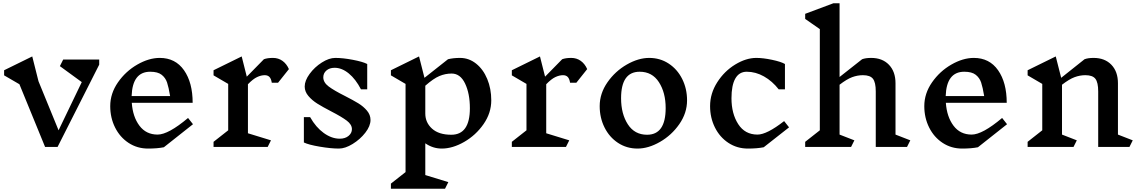

<svg xmlns="http://www.w3.org/2000/svg" viewBox="-20 -893 6930 1167"><path d="M583 -500 330 0H254L98 -381L5 -435V-466L176 -550L214 -399L336 -101L477 -394L344 -491L364 -531H583Z M976 2Q936 10 880 10Q814 10 761.5 -24.5Q709 -59 679.5 -118Q650 -177 650 -248Q650 -325 697 -392.5Q744 -460 814.5 -500.5Q885 -541 951 -541Q1046 -541 1098.5 -466Q1151 -391 1151 -268H781Q787 -183 827.5 -129Q868 -75 938 -75Q1003 -75 1123 -176L1153 -138ZM780 -309H1014Q1005 -363 995.5 -391.5Q986 -420 962.5 -438.5Q939 -457 893 -457Q785 -457 780 -309Z M1736 -473 1670 -390H1632Q1628 -415 1617.5 -425.5Q1607 -436 1589 -436Q1567 -436 1542.5 -424.5Q1518 -413 1487 -381V-83L1627 -40L1607 0H1278V-31L1367 -101V-383L1278 -435V-466L1449 -550L1480 -427L1584 -533Q1605 -541 1639 -541Q1672 -541 1697 -523Q1722 -505 1736 -473Z M1993 -216Q1941 -243 1909 -263Q1877 -283 1854.5 -309.5Q1832 -336 1832 -367Q1832 -403 1862 -444Q1892 -485 1936 -513Q1980 -541 2018 -541Q2064 -541 2124.5 -529.5Q2185 -518 2212 -504V-350H2174Q2142 -412 2100 -446.5Q2058 -481 2014 -481Q1983 -481 1964 -464.5Q1945 -448 1945 -423Q1945 -392 1977.5 -367.5Q2010 -343 2076 -310Q2127 -284 2158 -265Q2189 -246 2210.5 -220.5Q2232 -195 2232 -164Q2232 -127 2200.5 -86.5Q2169 -46 2123.5 -18Q2078 10 2040 10Q1991 10 1923.5 -1.5Q1856 -13 1827 -27V-181H1865Q1900 -119 1948 -84.5Q1996 -50 2045 -50Q2078 -50 2098.5 -67Q2119 -84 2119 -108Q2119 -136 2088 -159.5Q2057 -183 1993 -216Z M2565 -22V171L2705 214L2685 254H2356V223L2445 153V-383L2356 -435V-466L2527 -550L2560 -420L2703 -533Q2735 -541 2776 -541Q2830 -541 2873.5 -506.5Q2917 -472 2941.5 -413Q2966 -354 2966 -283Q2966 -206 2919 -138.5Q2872 -71 2801.5 -30.5Q2731 10 2665 10Q2611 10 2565 -22ZM2565 -372V-203Q2565 -148 2606 -111Q2647 -74 2723 -74Q2836 -74 2836 -235Q2836 -324 2807 -385Q2778 -446 2725 -446Q2687 -446 2651 -431Q2615 -416 2565 -372Z M3549 -473 3483 -390H3445Q3441 -415 3430.5 -425.5Q3420 -436 3402 -436Q3380 -436 3355.5 -424.5Q3331 -413 3300 -381V-83L3440 -40L3420 0H3091V-31L3180 -101V-383L3091 -435V-466L3262 -550L3293 -427L3397 -533Q3418 -541 3452 -541Q3485 -541 3510 -523Q3535 -505 3549 -473Z M4156 -283Q4156 -206 4109 -138.5Q4062 -71 3991.5 -30.5Q3921 10 3855 10Q3789 10 3736.5 -24.5Q3684 -59 3654.5 -118Q3625 -177 3625 -248Q3625 -325 3672 -392.5Q3719 -460 3789.5 -500.5Q3860 -541 3926 -541Q3992 -541 4044.5 -506.5Q4097 -472 4126.5 -413Q4156 -354 4156 -283ZM3755 -296Q3755 -201 3796 -137.5Q3837 -74 3913 -74Q4026 -74 4026 -236Q4026 -330 3985 -393.5Q3944 -457 3868 -457Q3755 -457 3755 -296Z M4751 -504V-350H4713Q4674 -400 4623.5 -428.5Q4573 -457 4519 -457Q4473 -457 4449.5 -416Q4426 -375 4426 -296Q4426 -202 4467 -138.5Q4508 -75 4584 -75Q4641 -75 4746 -157L4776 -119L4622 2Q4582 10 4526 10Q4460 10 4407.5 -24.5Q4355 -59 4325.5 -118Q4296 -177 4296 -248Q4296 -325 4339.5 -393Q4383 -461 4449 -501Q4515 -541 4577 -541Q4618 -541 4672.5 -529.5Q4727 -518 4751 -504Z M5493 0H5303V-337Q5303 -392 5286 -414Q5269 -436 5225 -436Q5192 -436 5159.5 -424Q5127 -412 5083 -378V-75L5173 -40L5153 0H4874V-31L4963 -101V-716L4874 -778V-809L5045 -873H5083V-425L5220 -533Q5241 -541 5275 -541Q5343 -541 5383 -499.5Q5423 -458 5423 -387V-75L5513 -40Z M5924 2Q5884 10 5828 10Q5762 10 5709.5 -24.5Q5657 -59 5627.5 -118Q5598 -177 5598 -248Q5598 -325 5645 -392.5Q5692 -460 5762.5 -500.5Q5833 -541 5899 -541Q5994 -541 6046.5 -466Q6099 -391 6099 -268H5729Q5735 -183 5775.5 -129Q5816 -75 5886 -75Q5951 -75 6071 -176L6101 -138ZM5728 -309H5962Q5953 -363 5943.5 -391.5Q5934 -420 5910.5 -438.5Q5887 -457 5841 -457Q5733 -457 5728 -309Z M6845 0H6655V-337Q6655 -392 6638 -414Q6621 -436 6577 -436Q6544 -436 6511.5 -424Q6479 -412 6435 -378V-75L6525 -40L6505 0H6226V-31L6315 -101V-383L6226 -435V-466L6397 -550L6430 -420L6572 -533Q6593 -541 6627 -541Q6695 -541 6735 -499.5Q6775 -458 6775 -387V-75L6865 -40Z"/></svg>

Font: Inknut
Style: Antiqua
Weight: 400
Designer: Claus Eggers Srensen
Foundry: Claus Eggers Srensen
Version: Version 1.000; ttfautohint (v1.2) -l 7 -r 28 -G 50 -x 13 -D 